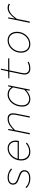

<svg xmlns="http://www.w3.org/2000/svg" viewBox="1755 -2433 690 4240"><g transform="rotate(-90 2100.0 -313.0)"><path d="M273 12Q244 12 214.5 6Q185 0 157.5 -11.5Q130 -23 107 -39.5Q84 -56 68 -76L88 -94Q121 -53 172 -33.5Q223 -14 280 -14Q312 -14 340 -20Q368 -26 389 -39Q410 -52 422 -72Q434 -92 434 -120Q434 -143 422.5 -160Q411 -177 390.5 -189.5Q370 -202 342 -213Q314 -224 281 -235Q205 -261 173.5 -292Q142 -323 142 -370Q142 -401 154.5 -423.5Q167 -446 188.5 -461Q210 -476 239 -483Q268 -490 302 -490Q336 -490 365.5 -483Q395 -476 420.5 -465Q446 -454 466 -440Q486 -426 500 -412L482 -392Q452 -419 408 -441.5Q364 -464 300 -464Q238 -464 204 -439Q170 -414 170 -372Q170 -349 179.5 -332.5Q189 -316 206.5 -303Q224 -290 248.5 -279.5Q273 -269 303 -259Q337 -247 366.5 -235.5Q396 -224 417 -208.5Q438 -193 450 -172Q462 -151 462 -122Q462 -85 447 -59.5Q432 -34 406.5 -18Q381 -2 346.5 5Q312 12 273 12Z M872 12Q778 12 727 -42Q676 -96 676 -190Q676 -254 698 -309Q720 -364 757 -404.5Q794 -445 842.5 -467.5Q891 -490 944 -490Q986 -490 1018 -476Q1050 -462 1072 -438Q1094 -414 1105 -381Q1116 -348 1116 -309Q1116 -287 1112.5 -268.5Q1109 -250 1106 -242H708Q706 -230 705 -217.5Q704 -205 704 -192Q704 -153 715.5 -120Q727 -87 748.5 -63.5Q770 -40 801.5 -27Q833 -14 874 -14Q927 -14 973.5 -34.5Q1020 -55 1054 -86L1070 -64Q1038 -36 986.5 -12Q935 12 872 12ZM940 -464Q903 -464 867.5 -449.5Q832 -435 802 -409Q772 -383 749 -347Q726 -311 714 -268H1083Q1088 -291 1088 -312Q1088 -381 1048.5 -422.5Q1009 -464 940 -464Z M1252 0 1348 -478H1372L1354 -368H1358Q1383 -392 1409 -414Q1435 -436 1464 -453Q1493 -470 1525.5 -480Q1558 -490 1596 -490Q1662 -490 1690 -457Q1718 -424 1718 -374Q1718 -350 1715.5 -330.5Q1713 -311 1708 -290L1650 0H1622L1680 -288Q1685 -311 1687.5 -330Q1690 -349 1690 -370Q1690 -415 1665 -439.5Q1640 -464 1592 -464Q1529 -464 1468.5 -426.5Q1408 -389 1346 -324L1280 0Z M2036 12Q1959 12 1912.5 -33.5Q1866 -79 1866 -170Q1866 -233 1886 -291Q1906 -349 1942 -393Q1978 -437 2027 -463.5Q2076 -490 2134 -490Q2188 -490 2228.5 -468Q2269 -446 2292 -410H2296L2314 -478H2338L2242 0H2218L2230 -78H2226Q2185 -39 2136 -13.5Q2087 12 2036 12ZM2038 -14Q2086 -14 2138 -42.5Q2190 -71 2238 -122L2290 -372Q2257 -422 2217 -443Q2177 -464 2132 -464Q2081 -464 2037.5 -439Q1994 -414 1962 -373.5Q1930 -333 1912 -281.5Q1894 -230 1894 -176Q1894 -93 1933 -53.5Q1972 -14 2038 -14Z M2706 12Q2638 12 2606 -24.5Q2574 -61 2574 -118Q2574 -135 2576.5 -150Q2579 -165 2582 -180L2638 -452H2488L2492 -474L2644 -478L2680 -638H2704L2672 -478H2934L2928 -452H2666L2608 -172Q2602 -145 2602 -122Q2602 -68 2630 -41Q2658 -14 2708 -14Q2749 -14 2783 -23.5Q2817 -33 2846 -48L2858 -26Q2828 -8 2789.5 2Q2751 12 2706 12Z M3246 12Q3201 12 3165.5 -3.5Q3130 -19 3106 -46Q3082 -73 3069 -111Q3056 -149 3056 -194Q3056 -255 3077.5 -309Q3099 -363 3136.5 -403.5Q3174 -444 3223 -467Q3272 -490 3328 -490Q3373 -490 3408.5 -474.5Q3444 -459 3468 -432Q3492 -405 3505 -367Q3518 -329 3518 -284Q3518 -222 3496.5 -168.5Q3475 -115 3437.5 -74.5Q3400 -34 3350.5 -11Q3301 12 3246 12ZM3248 -14Q3296 -14 3340 -35.5Q3384 -57 3417 -93Q3450 -129 3470 -177Q3490 -225 3490 -278Q3490 -362 3447 -413Q3404 -464 3326 -464Q3278 -464 3234 -442.5Q3190 -421 3157 -385Q3124 -349 3104 -301Q3084 -253 3084 -200Q3084 -116 3127 -65Q3170 -14 3248 -14Z M3716 0 3812 -478H3836L3810 -334H3814Q3835 -363 3860.5 -391Q3886 -419 3914.5 -441Q3943 -463 3975 -476.5Q4007 -490 4042 -490Q4074 -490 4097 -483Q4120 -476 4140 -462L4124 -438Q4104 -452 4084.5 -457Q4065 -462 4039 -462Q4008 -462 3977 -448.5Q3946 -435 3916 -411Q3886 -387 3857 -353.5Q3828 -320 3800 -280L3744 0Z"/></g></svg>

Font: Source Code Pro ExtraLight
Style: Italic
Weight: 200
Italic angle: -11°
Monospace: yes
Designer: Paul D. Hunt, Teo Tuominen
Foundry: Adobe Systems Incorporated
Version: Version 1.050;PS 1.000;hotconv 16.6.51;makeotf.lib2.5.65220